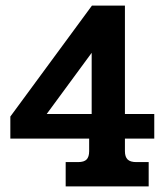

<svg xmlns="http://www.w3.org/2000/svg" viewBox="-20 -667 589 687"><path d="M215 -87H259Q281 -87 290 -96.5Q299 -106 299 -126V-171H17V-250L309 -647H427V-259H532V-171H427V-126Q427 -106 436.5 -96.5Q446 -87 468 -87H512V0H215ZM308 -259V-478L147 -259Z"/></svg>

Font: Pridi Medium
Style: Regular
Weight: 500
Designer: Katatrad Team
Foundry: CadsonDemak
Version: Version 1.001